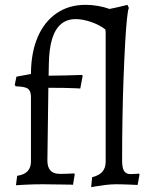

<svg xmlns="http://www.w3.org/2000/svg" viewBox="-20 -762 614 794"><path d="M176 -98Q176 -43 227 -43Q253 -43 270 -44Q287 -45 287 -45L289 -41L282 2Q282 2 268.5 1.5Q255 1 234.5 1Q214 1 193.5 0.5Q173 0 158 0Q137 0 117 0.5Q97 1 81 2Q65 3 55.5 3.5Q46 4 46 4L51 -35Q80 -39 94 -54Q108 -69 108 -94V-364Q107 -387 95 -395.5Q83 -404 45 -405L41 -411L48 -445L108 -456V-460Q109 -547 136.5 -610Q164 -673 214.5 -707.5Q265 -742 334 -742Q359 -742 385 -737.5Q411 -733 433 -725Q454 -729 470.5 -733Q487 -737 497 -739.5Q507 -742 507 -742L513 -729Q509 -722 505 -683.5Q501 -645 497.5 -582.5Q494 -520 491 -441Q488 -362 486.5 -274.5Q485 -187 485 -98Q485 -68 493 -55Q501 -42 520 -42Q529 -42 542 -43Q555 -44 555 -44L557 -40L549 3Q549 3 540.5 2.5Q532 2 518.5 1.5Q505 1 489.5 0.5Q474 0 460 0Q439 0 415 3Q391 6 374 9Q357 12 357 12L361 -29Q391 -37 404 -52.5Q417 -68 417 -94V-626L416 -640Q392 -659 357 -671Q322 -683 293 -683Q257 -683 232.5 -662.5Q208 -642 195.5 -601Q183 -560 182 -498L181 -449Q217 -449 248.5 -450Q280 -451 299.5 -451.5Q319 -452 319 -452L322 -449L312 -396Q312 -396 293.5 -397Q275 -398 245 -398.5Q215 -399 180 -399Z"/></svg>

Font: Alegreya
Style: Regular
Weight: 400
Designer: Juan Pablo del Peral
Foundry: Huerta Tipografica
Version: Version 2.009